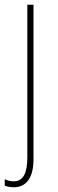

<svg xmlns="http://www.w3.org/2000/svg" viewBox="-36 -613 242 808"><path d="M22 175C67 175 105 145 105 57V-593H79V49C79 113 63 150 22 150C9 150 -6 147 -16 141V168C-7 172 5 175 22 175Z"/></svg>

Font: Noto Sans Malayalam UI Condensed Thin
Style: Regular
Weight: 100
Width: 3
Designer: Jelle Bosma - Monotype Design Team
Foundry: Monotype Imaging Inc.
Version: Version 2.104